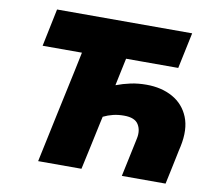

<svg xmlns="http://www.w3.org/2000/svg" viewBox="-79 -805 1010 897"><g transform="rotate(10 426.5 -356.5)"><path d="M157 0Q169 -56.5 180.2 -109.2Q191.5 -162 206 -231L251 -441Q256.5 -466.5 261.2 -489.8Q266 -513 270.5 -534.5H84L121 -713H762L726 -542.5H478.5Q473.5 -519 468.2 -494Q463 -469 457 -441L451 -412Q484 -424.5 519 -432Q554 -439.5 594 -439.5Q665.5 -439.5 718.5 -410Q771.5 -380.5 794.8 -323.5Q818 -266.5 800.5 -183.5Q797.5 -171.5 795.5 -161.5Q793.5 -151.5 791 -139.5Q782.5 -99 775.8 -66.8Q769 -34.5 761.5 0H554Q562.5 -40.5 570.5 -77.5Q578.5 -114.5 588.5 -162.5L593 -184Q601.5 -223.5 584.2 -251.2Q567 -279 516 -279Q487.5 -279 464 -273.2Q440.5 -267.5 418 -256.5L411 -225Q397 -159 385.8 -107Q374.5 -55 362.5 0Z"/></g></svg>

Font: Commissioner ExtraBold
Style: Italic
Weight: 800
Italic angle: -12°
Designer: Kostas Bartsokas
Foundry: Kostas Bartsokas
Version: Version 1.000; ttfautohint (v1.8.3)